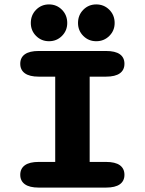

<svg xmlns="http://www.w3.org/2000/svg" viewBox="-20 -850 659 870"><path d="M155.4 0Q113.9 0 92.9 -15Q71.8 -30.1 71.8 -57.9Q71.8 -86.2 92.9 -101.3Q113.9 -116.3 155.4 -116.3H230.2V-502.7H155.4Q113.9 -502.7 92.9 -517.8Q71.8 -532.8 71.8 -561.1Q71.8 -589.3 92.9 -604.2Q113.9 -619 155.4 -619H460.3Q502.2 -619 523.1 -604.2Q543.9 -589.3 543.9 -561.1Q543.9 -532.8 523.1 -517.8Q502.2 -502.7 460.3 -502.7H386.3V-116.3H460.3Q502.2 -116.3 523.1 -101.3Q543.9 -86.2 543.9 -57.9Q543.9 -30.1 523.1 -15Q502.2 0 460.3 0ZM202.1 -663.2Q167.5 -663.2 143.5 -687.2Q119.6 -711.2 119.6 -745.8Q119.6 -781.6 143.5 -805.8Q167.5 -830 202.1 -830Q236.7 -830 260.7 -805.8Q284.7 -781.6 284.7 -745.8Q284.7 -711.2 260.7 -687.2Q236.7 -663.2 202.1 -663.2ZM416.1 -663.2Q381.5 -663.2 357.5 -687.2Q333.5 -711.2 333.5 -745.8Q333.5 -781.6 357.5 -805.8Q381.5 -830 416.1 -830Q451.1 -830 475.3 -805.8Q499.5 -781.6 499.5 -745.8Q499.5 -711.2 475.3 -687.2Q451.1 -663.2 416.1 -663.2Z"/></svg>

Font: Sono ExtraLight
Style: Regular
Weight: 200
Designer: Tyler Finck
Foundry: Tyler Finck
Version: Version 2.112